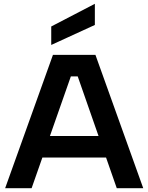

<svg xmlns="http://www.w3.org/2000/svg" viewBox="-20 -988 778 1008"><path d="M478 -968V-857L249 -752V-849ZM388 -587H352L146 0H7L258 -700H481L732 0H593ZM159 -274H567V-161H159Z"/></svg>

Font: Albert Sans
Style: Bold
Weight: 700
Designer: Andreas Rasmussen
Foundry: a.Foundry
Version: Version 1.025